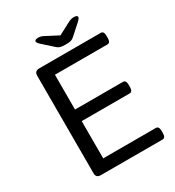

<svg xmlns="http://www.w3.org/2000/svg" viewBox="-201 -972 994 1090"><g transform="rotate(-30 296.0 -427.0)"><path d="M137 0Q106 0 106 -30V-670Q106 -700 137 -700H540Q560 -700 560 -670V-654Q560 -624 540 -624H196V-396H510Q530 -396 530 -366V-350Q530 -320 510 -320H196V-76H541Q561 -76 561 -46V-30Q561 0 541 0ZM451 -854Q475 -854 475 -842Q475 -833 457 -817L390 -757Q380 -748 369 -745Q358 -742 335 -742Q313 -742 301.5 -745Q290 -748 280 -757L213 -817Q195 -833 195 -842Q195 -854 220 -854Q237 -854 256 -843L335 -802L413 -843Q433 -854 451 -854Z"/></g></svg>

Font: Asap Semi Expanded
Style: Regular
Weight: 400
Width: 6
Designer: Pablo Cosgaya
Foundry: Omnibus-Type
Version: Version 3.001; ttfautohint (v1.8.4.7-5d5b)